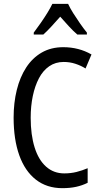

<svg xmlns="http://www.w3.org/2000/svg" viewBox="-20 -971 522 1001"><path d="M312 -648Q269 -648 236.5 -625.5Q204 -603 183 -563Q162 -523 151 -470.5Q140 -418 140 -357Q140 -268 160.5 -202.5Q181 -137 220.5 -102Q260 -67 315 -67Q349 -67 379 -74.5Q409 -82 437 -94V-18Q409 -4 377 3Q345 10 305 10Q224 10 167 -34.5Q110 -79 80.5 -161.5Q51 -244 51 -358Q51 -435 67.5 -502Q84 -569 116.5 -619Q149 -669 197.5 -697Q246 -725 310 -725Q350 -725 387 -715.5Q424 -706 457 -687L426 -614Q402 -629 373 -638.5Q344 -648 312 -648ZM335 -951Q345 -929 362 -902Q379 -875 397.5 -848.5Q416 -822 433 -801V-791H383Q361 -810 339 -834Q317 -858 294 -884Q271 -858 248 -833Q225 -808 206 -791H156V-801Q174 -825 192.5 -851.5Q211 -878 227 -904Q243 -930 253 -951Z"/></svg>

Font: Noto Sans Display Condensed
Style: Regular
Weight: 400
Width: 3
Designer: Monotype Design Team
Foundry: Monotype Imaging Inc.
Version: Version 2.003